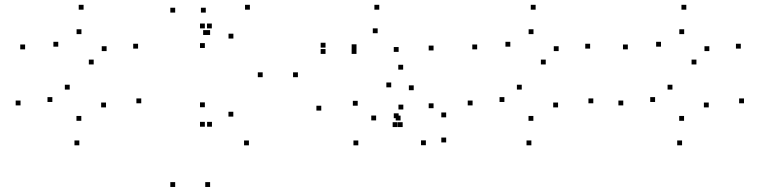

<svg xmlns="http://www.w3.org/2000/svg" viewBox="-20 -576 3140 790"><path d="M83.3 -372.9V-392.9H63.3V-372.9ZM266.8 -207.4V-227.4H246.8V-207.4ZM416.2 -134.1V-154.1H396.2V-134.1ZM314.6 -78.9V-98.9H294.6V-78.9ZM195.4 -156.4V-176.4H175.4V-156.4ZM64.5 -142.3V-162.3H44.5V-142.3ZM306.4 21.9V1.9H286.4V21.9ZM561.2 -151V-171H541.2V-151ZM365.5 -310.8V-330.8H345.5V-310.8ZM219.7 -384V-404H199.7V-384ZM315.1 -435.6V-455.6H295.1V-435.6ZM418.6 -365.8V-385.8H398.6V-365.8ZM548.1 -376V-396H528.1V-376ZM323.9 -536.2V-556.2H303.9V-536.2Z M835.8 -432.1V-452.1H815.8V-432.1ZM826.7 -524.2V-544.2H806.7V-524.2ZM700.8 -524.2V-544.2H680.8V-524.2ZM700.8 193.3V173.3H680.8V193.3ZM844.5 193.3V173.3H824.5V193.3ZM844.5 -432.1V-452.1H824.5V-432.1ZM1008.2 -536.2V-556.2H988.2V-536.2ZM851.6 -459.2V-479.2H831.6V-459.2ZM822.9 -459.2V-479.2H802.9V-459.2ZM822.9 -378.6V-398.6H802.9V-378.6ZM940.3 -417.4V-437.4H920.3V-417.4ZM1060.8 -258.4V-278.4H1040.8V-258.4ZM940 -96.2V-116.2H920V-96.2ZM822.9 -134.8V-154.8H802.9V-134.8ZM822.9 -54.6V-74.6H802.9V-54.6ZM852.1 -54.6V-74.6H832.1V-54.6ZM1004.2 22V2H984.2V22ZM1205.8 -258.4V-278.4H1185.8V-258.4Z M1319.4 -380.1V-400.1H1299.4V-380.1ZM1319.4 -354.2V-374.2H1299.4V-354.2ZM1446.8 -354.2V-374.2H1426.8V-354.2ZM1446.9 -373.7V-393.7H1426.9V-373.7ZM1533.9 -439.3V-459.3H1513.9V-439.3ZM1620.2 -362.5V-382.5H1600.2V-362.5ZM1620.2 -89.7V-109.7H1600.2V-89.7ZM1628.2 -80.3V-100.3H1608.2V-80.3ZM1732.3 21.5V1.5H1712.3V21.5ZM1815.8 10V-10H1795.8V10ZM1815.8 -93.2V-113.2H1795.8V-93.2ZM1763.9 -130.8V-150.8H1743.9V-130.8ZM1763.9 -368.4V-388.4H1743.9V-368.4ZM1540.5 -536.2V-556.2H1520.5V-536.2ZM1638.8 -289.5V-309.5H1618.8V-289.5ZM1301.9 -121V-141H1281.9V-121ZM1454.3 22V2H1434.3V22ZM1615.6 -53.2V-73.2H1595.6V-53.2ZM1636.8 -53.2V-73.2H1616.8V-53.2ZM1639.5 -125.5V-145.5H1619.5V-125.5ZM1527.6 -80.6V-100.6H1507.6V-80.6ZM1451.8 -141.1V-161.1H1431.8V-141.1ZM1589.7 -216.6V-236.6H1569.7V-216.6ZM1682.3 -204.8V-224.8H1662.3V-204.8Z M1943.3 -372.9V-392.9H1923.3V-372.9ZM2126.8 -207.4V-227.4H2106.8V-207.4ZM2276.2 -134.1V-154.1H2256.2V-134.1ZM2174.6 -78.9V-98.9H2154.6V-78.9ZM2055.4 -156.4V-176.4H2035.4V-156.4ZM1924.5 -142.3V-162.3H1904.5V-142.3ZM2166.4 21.9V1.9H2146.4V21.9ZM2421.2 -151V-171H2401.2V-151ZM2225.5 -310.8V-330.8H2205.5V-310.8ZM2079.7 -384V-404H2059.7V-384ZM2175.1 -435.6V-455.6H2155.1V-435.6ZM2278.6 -365.8V-385.8H2258.6V-365.8ZM2408.1 -376V-396H2388.1V-376ZM2183.9 -536.2V-556.2H2163.9V-536.2Z M2563.3 -372.9V-392.9H2543.3V-372.9ZM2746.8 -207.4V-227.4H2726.8V-207.4ZM2896.2 -134.1V-154.1H2876.2V-134.1ZM2794.6 -78.9V-98.9H2774.6V-78.9ZM2675.4 -156.4V-176.4H2655.4V-156.4ZM2544.5 -142.3V-162.3H2524.5V-142.3ZM2786.4 21.9V1.9H2766.4V21.9ZM3041.2 -151V-171H3021.2V-151ZM2845.5 -310.8V-330.8H2825.5V-310.8ZM2699.7 -384V-404H2679.7V-384ZM2795.1 -435.6V-455.6H2775.1V-435.6ZM2898.6 -365.8V-385.8H2878.6V-365.8ZM3028.1 -376V-396H3008.1V-376ZM2803.9 -536.2V-556.2H2783.9V-536.2Z"/></svg>

Font: Monaspace Neon Dots Var
Style: Regular
Weight: 400
Designer: Riley Cran and the Lettermatic Team
Version: Version 1.100 (Monaspace Neon Dots)